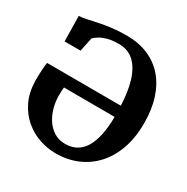

<svg xmlns="http://www.w3.org/2000/svg" viewBox="-171 -901 1038 1063"><g transform="rotate(30 348.0 -370.0)"><path d="M324 11Q270.5 11 218.5 -6.8Q166.5 -24.5 123.8 -60.8Q81 -97 54.5 -151.8Q28 -206.5 26 -281Q26 -313.5 27.8 -347Q29.5 -380.5 33 -399L505 -398Q501.5 -486.5 481.5 -551.8Q461.5 -617 423 -653Q384.5 -689 325 -689Q283 -689 253.8 -680.8Q224.5 -672.5 206.2 -661Q188 -649.5 178 -639.5L159.5 -550.5H57.5L54.5 -712Q76 -713 103.8 -719Q131.5 -725 166.5 -732.5Q201.5 -740 245 -745.5Q288.5 -751 341 -751Q416 -751 476 -725.8Q536 -700.5 578.2 -652.5Q620.5 -604.5 643 -535.2Q665.5 -466 665.5 -377.5Q665.5 -286.5 640.2 -214.5Q615 -142.5 569 -92.2Q523 -42 460.8 -15.5Q398.5 11 324 11ZM343 -60.5Q382 -60.5 412 -76.5Q442 -92.5 462.8 -125.2Q483.5 -158 494.5 -208.5Q505.5 -259 506.5 -327L182 -328Q180.5 -314.5 180 -301.8Q179.5 -289 179.5 -273.5Q179.5 -238.5 189.2 -201Q199 -163.5 219.2 -131.8Q239.5 -100 270.5 -80.2Q301.5 -60.5 343 -60.5Z"/></g></svg>

Font: Merriweather 20pt
Style: Bold
Weight: 700
Version: Version 2.100